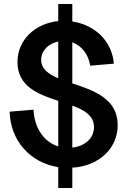

<svg xmlns="http://www.w3.org/2000/svg" viewBox="-20 -820 644 956"><path d="M270 116H340V15C472 7 566 -80 566 -197C566 -330 445 -370 340 -405V-609C388 -592 421 -548 429 -493L547 -503C537 -619 449 -697 340 -713V-800H270V-715C154 -703 67 -621 67 -511C67 -389 171 -350 270 -318V-91C195 -114 150 -189 147 -274L28 -264C32 -117 133 -9 270 12ZM185 -522C185 -568 222 -604 270 -613V-430C221 -451 185 -477 185 -522ZM340 -85V-294C401 -272 448 -244 448 -187C448 -130 401 -92 340 -85Z"/></svg>

Font: Uncut Sans Semibold
Style: Regular
Weight: 600
Designer: Kasper Nordkvist
Foundry: UNCUT.wtf
Version: Version 1.304;Glyphs 3.2 (3246)